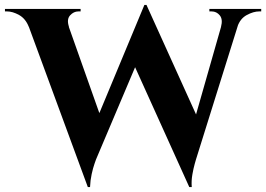

<svg xmlns="http://www.w3.org/2000/svg" viewBox="-54 -736 1073 774"><path d="M38 -694H200L360 -242L300 18ZM537 -716 555 -617 333 -93Q333 -93 327 -76Q321 -59 315.5 -34Q310 -9 309 18H300L272 -101L528 -716ZM537 -715 757 -229 709 18 468 -515ZM924 -694 736 -93Q736 -93 731 -75.5Q726 -58 721.5 -32.5Q717 -7 719 18H709L681 -81L856 -694ZM837 -628Q845 -658 832 -674Q819 -690 799 -690H790V-700H999V-690Q999 -690 995 -690Q991 -690 991 -690Q968 -690 941 -675.5Q914 -661 903 -628ZM224 -628H62Q49 -661 23 -675.5Q-3 -690 -26 -690Q-26 -690 -30 -690Q-34 -690 -34 -690V-700H271V-690H262Q243 -690 228.5 -674Q214 -658 224 -628Z"/></svg>

Font: Cinzel
Style: Bold
Weight: 700
Designer: Natanael Gama
Version: Version 2.000